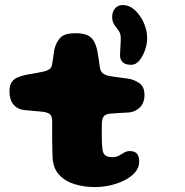

<svg xmlns="http://www.w3.org/2000/svg" viewBox="-20 -728 734 760"><path d="M356 12.5Q313.5 12.5 275.5 1Q237.5 -10.5 213.5 -36.8Q189.5 -63 188 -108Q187.5 -119.5 187.2 -133.2Q187 -147 186.8 -161.8Q186.5 -176.5 186.5 -191.2Q186.5 -206 186.5 -220.8Q186.5 -235.5 186.5 -249Q186.5 -271 175 -277.8Q163.5 -284.5 145 -286Q135 -287 123.2 -288Q111.5 -289 99.2 -290.2Q87 -291.5 74 -292.5Q48 -296 32.8 -314.8Q17.5 -333.5 17.5 -367Q17.5 -390.5 26.5 -403.2Q35.5 -416 50.8 -422Q66 -428 83.5 -432Q105.5 -435.5 122.8 -438.8Q140 -442 153.5 -445Q167.5 -448 176.2 -454.5Q185 -461 187 -477.5Q189 -489 190.5 -500.5Q192 -512 193.8 -523Q195.5 -534 198 -542.5Q208 -571.5 225 -584Q242 -596.5 278 -596.5Q306.5 -596.5 323.2 -589.8Q340 -583 349.2 -568.8Q358.5 -554.5 364.5 -531Q366.5 -519 368 -510Q369.5 -501 370.8 -493Q372 -485 373 -477.2Q374 -469.5 375.5 -460Q377.5 -445 388 -437.2Q398.5 -429.5 413.5 -427Q426.5 -425 438.5 -423.2Q450.5 -421.5 462.2 -420Q474 -418.5 485 -417Q510.5 -413.5 531.2 -399.2Q552 -385 552 -351.5Q552 -322.5 535 -304.2Q518 -286 492 -283Q469.5 -281.5 448.5 -280.5Q427.5 -279.5 414.5 -278Q403.5 -277 394.5 -270.8Q385.5 -264.5 383.5 -245.5Q383.5 -235 383 -224Q382.5 -213 382.8 -202Q383 -191 383 -180.5Q383 -170 383.5 -160Q384 -150 385 -141.5Q386.5 -123 395 -114.5Q403.5 -106 425 -106Q440.5 -106 451.2 -112.2Q462 -118.5 471.8 -124.2Q481.5 -130 493.5 -130Q513.5 -130 522.2 -119.5Q531 -109 531 -88.5Q531 -65 515 -46.2Q499 -27.5 473.2 -14.5Q447.5 -1.5 416.8 5.5Q386 12.5 356 12.5ZM500 -471.5Q476 -471.5 465.5 -481.8Q455 -492 455 -510.5Q455 -521.5 456.5 -540.5Q458 -559.5 458 -578Q458 -595 449.5 -606.5Q441 -618 432.5 -630.2Q424 -642.5 424 -662Q424 -681 435.2 -694.5Q446.5 -708 465.5 -708Q492 -708 514 -687.8Q536 -667.5 549.2 -637.5Q562.5 -607.5 562.5 -577Q562.5 -554 554 -529.5Q545.5 -505 531.5 -488.2Q517.5 -471.5 500 -471.5Z"/></svg>

Font: Gluten
Style: Bold
Weight: 700
Designer: Tyler Finck
Foundry: Etcetera Type Company
Version: Version 1.204